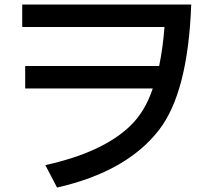

<svg xmlns="http://www.w3.org/2000/svg" viewBox="-20 -780 960 856"><path d="M79.1 -759.8H832.5Q818.4 -368.2 689 -200.7Q545.4 -14.6 234.4 56.2L182.1 -43.9Q437.5 -100.1 560.1 -218.3Q627 -282.2 661.1 -385.7H92.3V-485.8H689.5Q706.5 -567.9 713.4 -659.7H79.1Z"/></svg>

Font: BIZ UDPGothic
Style: Bold
Weight: 700
Designer: TypeBank Co., Ltd.
Foundry: Morisawa Inc.
Version: Version 1.051